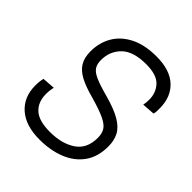

<svg xmlns="http://www.w3.org/2000/svg" viewBox="-203 -858 1006 1006"><g transform="rotate(45 300.0 -355.0)"><path d="M252 16Q149 16 92.5 -34Q36 -84 36 -169Q36 -200 42 -224L113 -229Q111 -222 109 -207Q107 -192 107 -177Q107 -119 143 -85Q179 -51 262 -51Q350 -51 406 -88.5Q462 -126 462 -207Q462 -237 450 -258Q438 -279 401 -297Q364 -315 289 -336Q226 -353 188 -373.5Q150 -394 132 -424Q114 -454 114 -500Q114 -565 144 -616Q174 -667 233 -696.5Q292 -726 378 -726Q478 -726 530 -677.5Q582 -629 582 -545Q582 -534 581.5 -522.5Q581 -511 578 -503L507 -498Q511 -514 511 -539Q511 -590 478.5 -624.5Q446 -659 369 -659Q273 -659 229 -615.5Q185 -572 185 -507Q185 -477 197 -458.5Q209 -440 241.5 -425.5Q274 -411 337 -394Q414 -373 456.5 -348Q499 -323 516 -290.5Q533 -258 533 -214Q533 -137 496.5 -86Q460 -35 396.5 -9.5Q333 16 252 16Z"/></g></svg>

Font: Geist Mono Light
Style: Italic
Weight: 300
Italic angle: -12°
Monospace: yes
Designer: Basement.studio, Andrés Briganti, Mateo Zaragoza
Foundry: Basement.studio, Vercel, Andrés Briganti, Guido Ferreyra, Mateo Zaragoza
Version: Version 1.500; ttfautohint (v1.8.4.7-5d5b)